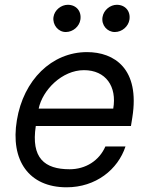

<svg xmlns="http://www.w3.org/2000/svg" viewBox="-20 -770 630 801"><path d="M257.8 11.4C379.6 11.4 471.9 -62.5 503.6 -159.1H419.7C393.8 -99.4 337 -63.9 270.6 -63.9C165.5 -63.9 109 -110.8 129.3 -244.3H526.3L532 -279.8C564.6 -483.3 457 -552.6 343 -552.6C195.7 -552.6 77.8 -436.1 50.4 -268.5C22.4 -100.9 100.5 11.4 257.8 11.4ZM141.3 -316.8C157.3 -394.2 238.6 -477.3 330.3 -477.3C421.5 -477.3 468.4 -409.1 452.4 -316.8ZM203.1 -698.9C198.5 -666.2 223 -636.4 254.3 -636.4C285.5 -636.4 311.1 -660.5 315.3 -687.5C321 -723 298.3 -750 262.8 -750C235.8 -750 207.4 -728.7 203.1 -698.9ZM407.7 -698.9C402 -664.8 427.6 -636.4 458.8 -636.4C490.1 -636.4 515.6 -660.5 519.9 -687.5C525.6 -723 502.8 -750 467.3 -750C440.3 -750 412.6 -728.7 407.7 -698.9Z"/></svg>

Font: Margiela Sans
Style: Italic
Weight: 400
Italic angle: -9.39999°
Designer: Stefan Endress, Andreas Faust
Version: Version 1.100;FEAKit 1.0